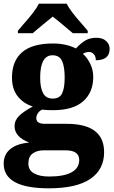

<svg xmlns="http://www.w3.org/2000/svg" viewBox="-27 -786 616 1042"><path d="M-7 102Q-7 52 29.5 22.5Q66 -7 132 -12Q52 -43 52 -101Q52 -133 77 -157.5Q102 -182 151 -208Q100 -224 69 -263.5Q38 -303 38 -365Q38 -455 93 -502.5Q148 -550 261 -550Q331 -550 385 -523Q413 -553 437.5 -567Q462 -581 496 -581Q530 -581 549 -563.5Q568 -546 568 -521Q568 -459 493 -459Q493 -481 481.5 -492.5Q470 -504 456 -504Q439 -504 423 -494Q448 -471 463.5 -438.5Q479 -406 479 -368Q479 -285 424.5 -236.5Q370 -188 261 -188Q221 -188 203 -191Q190 -187 180 -173.5Q170 -160 170 -144Q170 -129 182 -121.5Q194 -114 215 -114H335Q538 -114 538 40Q538 134 463 185Q388 236 238 236Q-7 236 -7 102ZM324 -365Q324 -423 310 -454.5Q296 -486 258 -486Q191 -486 191 -364Q191 -311 206.5 -281Q222 -251 259 -251Q297 -251 310.5 -280Q324 -309 324 -365ZM403 82Q403 57 385 43.5Q367 30 330 30H207Q175 30 151 46.5Q127 63 127 102Q127 137 157 154.5Q187 172 240 172Q320 172 361.5 149Q403 126 403 82ZM70 -619 98 -652Q167 -729 184 -766H335Q352 -729 421 -652L449 -619V-606H368L298 -665Q287 -673 259 -696L225 -668Q165 -619 151 -606H70Z"/></svg>

Font: Noto Serif ExtraBold
Style: Regular
Weight: 800
Designer: Monotype Design Team
Foundry: Monotype Imaging Inc.
Version: Version 1.001